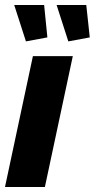

<svg xmlns="http://www.w3.org/2000/svg" viewBox="-30 -750 380 770"><path d="M102 -525H262L150 0H-10ZM197 -730H316L330 -600L244 -584ZM27 -730H147L160 -600L74 -584Z"/></svg>

Font: Raleway Thin ExtraBold
Style: Italic
Weight: 800
Italic angle: -12°
Version: Version 4.026